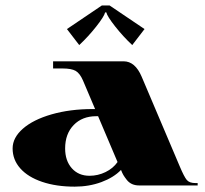

<svg xmlns="http://www.w3.org/2000/svg" viewBox="-20 -679 752 703"><path d="M381.1 -659.1 509.2 -572.6 464.2 -514Q431.4 -544.6 401.9 -581.9Q372.4 -619.3 369.3 -633.7H364.9Q361.9 -619.3 332.4 -581.9Q302.9 -544.6 270.1 -514L225.1 -572.6L353.1 -659.1ZM174.4 -428.3V-454.5H432.7Q474.7 -454.5 498.7 -398.2L638.1 -69.9Q654.3 -31.5 663.9 -20.1Q673.5 -8.7 695.4 -8.7H703.7V0H489.1Q474.7 0 463.3 -5.2Q451.9 -10.5 444.1 -20.5Q436.2 -30.6 431.8 -38Q427.4 -45.5 423.1 -56.8Q396 -28.8 351 -12.2Q305.9 4.4 253.5 4.4Q186.2 4.4 134.4 -13.1Q82.6 -30.6 54.4 -62.3Q26.2 -94 26.2 -135.5Q26.2 -174.8 63.8 -207.8Q101.4 -240.8 168.9 -260.3Q236.5 -279.7 319.1 -279.7H328.2L283.7 -384.6Q272.3 -410.8 256.8 -419.6Q241.3 -428.3 208.9 -428.3ZM410.4 -85.7 339.2 -253.5H332.2Q281 -253.5 249.8 -221.2Q218.5 -188.8 218.5 -135.5Q218.5 -90.5 243 -62.9Q267.5 -35.4 307.7 -35.4Q338.7 -35.4 366.5 -49Q394.2 -62.5 410.4 -85.7Z"/></svg>

Font: Wabroye
Style: Medium
Weight: 500
Designer: gluk
Foundry: gluk
Version: Version 0.14